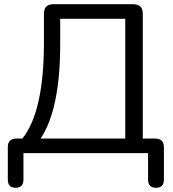

<svg xmlns="http://www.w3.org/2000/svg" viewBox="-20 -725 818 909"><path d="M17 125V-28Q17 -69 58 -69H86Q188 -197 188 -523V-660Q188 -705 233 -705H611Q656 -705 656 -660V-69H714Q756 -69 756 -28V125Q756 164 719 164Q681 164 681 125V0H91V125Q91 164 54 164Q17 164 17 125ZM172 -69H573V-636H265V-517Q265 -207 172 -69Z"/></svg>

Font: Nunito
Style: Regular
Weight: 400
Designer: Vernon Adams
Foundry: Vernon Adams
Version: Version 3.602